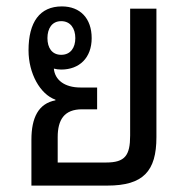

<svg xmlns="http://www.w3.org/2000/svg" viewBox="-20 -579 587 599"><path d="M78 0H315C427 0 468 -45 468 -151V-552H386V-156C386 -94 370 -72 311 -72H160V-151C160 -205 180 -238 236 -238H283V-306H231C181 -306 151 -330 148 -365C155 -363 163 -362 171 -362C228 -362 266 -399 266 -460C266 -522 230 -559 173 -559C104 -559 69 -510 69 -422C69 -350 105 -285 153 -268V-266C100 -256 78 -212 78 -143ZM171 -408C142 -408 128 -430 128 -460C128 -490 142 -513 171 -513C200 -513 215 -490 215 -460C215 -430 200 -408 171 -408Z"/></svg>

Font: Noto Sans Thai Looped SemiCondensed
Style: Regular
Weight: 400
Width: 4
Designer: Sasikarn Vongin, Ben Mitchell
Foundry: The Fontpad Ltd
Version: Version 1.001